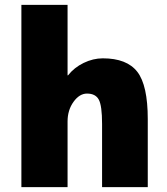

<svg xmlns="http://www.w3.org/2000/svg" viewBox="-20 -770 686 790"><path d="M588 -280V0H400V-260Q400 -335 386.5 -360Q373 -385 338 -385Q307 -385 282.5 -351Q258 -317 258 -270V0H68V-750H258V-460H260Q285 -492 324 -511Q363 -530 403 -530Q502 -530 545 -474.5Q588 -419 588 -280Z"/></svg>

Font: Mplus 1p Black
Style: Regular
Weight: 900
Version: Version 1.061